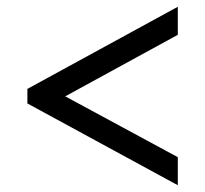

<svg xmlns="http://www.w3.org/2000/svg" viewBox="-20 -642 607 568"><path d="M506 -94V-177L173 -357L506 -539V-622L61 -379V-336Z"/></svg>

Font: Noto Serif Myanmar ExtraBold
Style: Regular
Weight: 800
Designer: Ben Mitchell and the Monotype Design Team
Foundry: Monotype Imaging Inc.
Version: Version 2.106